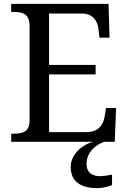

<svg xmlns="http://www.w3.org/2000/svg" viewBox="-20 -734 663 994"><path d="M38 0H464C403 14 346 68 346 130C346 206 398 240 483 240C504 240 539 234 560 224V170C536 175 515 178 497 178C457 178 428 159 428 115C428 52 479 13 521 0H574L581 -175H529L522 -132C515 -88 490 -50 427 -50H234V-349H475V-398H234V-664H402C462 -664 485 -626 490 -582L495 -539H547L542 -714H38V-672H51C96 -672 133 -663 133 -600V-109C133 -50 95 -42 51 -42H38Z"/></svg>

Font: Noto Serif Devanagari
Style: Regular
Weight: 400
Designer: Universal Thirst, Indian Type Foundry and the Monotype Design Team
Foundry: Monotype Imaging Inc.
Version: Version 2.004